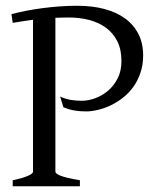

<svg xmlns="http://www.w3.org/2000/svg" viewBox="-20 -650 563 670"><path d="M24.4 0V-21Q57.6 -27.8 76.4 -35.9Q95.2 -43.9 95.2 -50.8V-581.1Q77.1 -578.6 59.3 -575.9Q41.5 -573.2 24.4 -570.3L20 -600.6Q43.5 -606.9 71 -612.3Q98.6 -617.7 128.4 -621.6Q158.2 -625.5 188.7 -627.7Q219.2 -629.9 249 -629.9Q301.8 -629.9 344.2 -618.7Q386.7 -607.4 416.7 -585.4Q446.8 -563.5 463.1 -531.2Q479.5 -499 479.5 -457Q479.5 -423.3 470 -395.5Q460.4 -367.7 444.6 -345.9Q428.7 -324.2 408.2 -308.3Q387.7 -292.5 365.5 -282Q343.3 -271.5 321 -266.4Q298.8 -261.2 279.8 -261.2Q233.9 -261.2 201.2 -275.9L189.9 -313Q210.4 -303.7 229.2 -301Q248 -298.3 265.1 -298.3Q287.6 -298.3 312 -307.1Q336.4 -315.9 356.9 -333.3Q377.4 -350.6 390.6 -376.5Q403.8 -402.3 403.8 -437Q403.8 -477.1 389.4 -505.9Q375 -534.7 350.1 -553Q325.2 -571.3 292 -580.1Q258.8 -588.9 221.2 -588.9Q209 -588.9 197 -588.6Q185.1 -588.4 173.3 -587.9V-50.8Q173.3 -47.9 177.2 -44.4Q181.2 -41 190.7 -37.1Q200.2 -33.2 216.8 -29.3Q233.4 -25.4 258.8 -21V0Z"/></svg>

Font: Akkhara
Style: Regular
Weight: 400
Designer: J. Victor Gaultney
Version: Version 1.00 June 13, 2006, initial release